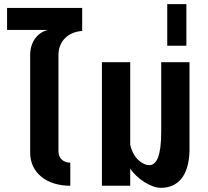

<svg xmlns="http://www.w3.org/2000/svg" viewBox="-20 -893 1002 923"><path d="M318 0V-111C284 -111 261 -133 261 -165V-629C261 -694 307 -740 375 -744V-855H14V-749H211C160 -738 125 -690 125 -629V-159C125 -64 202 0 318 0Z M753 10C835 10 888 -47 891 -168V-594H755V-260C755 -143 733 -99 697 -99C669 -99 620 -129 606 -198V-594H470V0H606V-83C637 -34 706 10 753 10Z M784 -673H876V-873H784Z"/></svg>

Font: Vanilla Cream ExtraBold
Style: Regular
Weight: 800
Designer: Jeremy Tribby, Jinavaṁso
Foundry: Tribby Type
Version: Version 1.422;Glyphs 3.1.2 (3151)